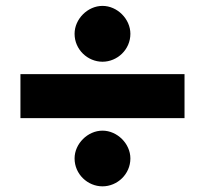

<svg xmlns="http://www.w3.org/2000/svg" viewBox="-20 -683 689 665"><path d="M335 -469.2C386.2 -469.2 431.6 -511.2 431.6 -565.9C431.6 -617.2 386.2 -662.6 335 -662.6C283.7 -662.6 238.3 -617.2 238.3 -565.9C238.3 -511.2 283.7 -469.2 335 -469.2ZM50.8 -273.9H619.1V-426.3H50.8ZM335 -37.6C386.2 -37.6 431.6 -79.6 431.6 -134.3C431.6 -185.1 386.2 -230.5 335 -230.5C283.7 -230.5 238.3 -185.1 238.3 -134.3C238.3 -79.6 283.7 -37.6 335 -37.6Z"/></svg>

Font: Decalotype Black Italic
Style: Regular
Weight: 900
Italic angle: -10°
Designer: Alfredo Marco Pradil
Foundry: Alfredo Marco Pradil
Version: Version 1.0